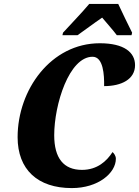

<svg xmlns="http://www.w3.org/2000/svg" viewBox="-20 -951 710 981"><path d="M302 -784 299 -771H376C412 -796 455 -829 502 -861C522 -837 561 -793 577 -771H652L655 -784C636 -822 602 -892 584 -931H436C397 -884 336 -822 302 -784ZM347 10C482 10 572 -67 572 -140C572 -155 562 -168 555 -174C526 -129 478 -83 399 -83C305 -83 257 -143 257 -260C257 -417 333 -661 453 -661C508 -661 513 -568 512 -511C601 -511 670 -546 670 -618C670 -683 615 -730 490 -730C240 -730 70 -492 70 -250C70 -85 172 10 347 10Z"/></svg>

Font: Noto Serif Condensed Black
Style: Italic
Weight: 900
Width: 3
Italic angle: -12°
Designer: Monotype Design Team
Foundry: Monotype Imaging Inc.
Version: Version 2.013